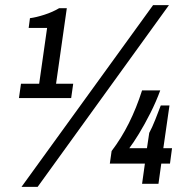

<svg xmlns="http://www.w3.org/2000/svg" viewBox="-20 -718 723 750"><path d="M54 -335 62 -391H133L164 -609H92L97 -647Q121 -650 153.5 -660.5Q186 -671 211 -686H241L199 -391H266L258 -335ZM64 12 578 -698H640L127 12ZM535 0 546 -79H409L416 -128Q454 -178 483.5 -237Q513 -296 535 -365H606Q590 -321 567.5 -276.5Q545 -232 523 -196Q501 -160 485 -139H554L563 -199Q574 -219 586.5 -250.5Q599 -282 608 -306H642L618 -139H652L644 -79H610L599 0Z"/></svg>

Font: Archivo Narrow
Style: Italic
Weight: 400
Italic angle: -8°
Designer: Hector Gatti
Foundry: Omnibus-Type
Version: Version 3.002